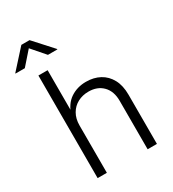

<svg xmlns="http://www.w3.org/2000/svg" viewBox="-258 -1061 1060 1179"><g transform="rotate(-30 272.0 -471.5)"><path d="M145.5 -335.4V0H80.1V-727.5H145.5V-414.6H132.3Q155.3 -484.9 203.1 -516.6Q251 -548.3 313 -548.3Q368.2 -548.3 410.4 -525.4Q452.6 -502.4 476.6 -458Q500.5 -413.6 500.5 -348.6V0H434.6V-343.8Q434.6 -411.1 397 -449.7Q359.4 -488.3 296.4 -488.3Q253.9 -488.3 219.7 -470.2Q185.5 -452.1 165.5 -417.7Q145.5 -383.3 145.5 -335.4ZM30.3 -808.1H-35.6V-811L83.5 -942.9H141.6L261.2 -811V-808.1H194.3L112.8 -901.9Z"/></g></svg>

Font: Inter 17pt Light
Style: Regular
Weight: 300
Version: Version 4.001;git-66647c0bb